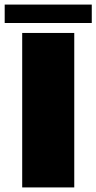

<svg xmlns="http://www.w3.org/2000/svg" viewBox="-38 -819 420 839"><path d="M59 0H286.5V-675H59ZM-17.5 -718.5H363V-799H-17.5Z"/></svg>

Font: Anybody Thin Black
Style: Regular
Weight: 900
Version: Version 1.113;gftools[0.9.25]